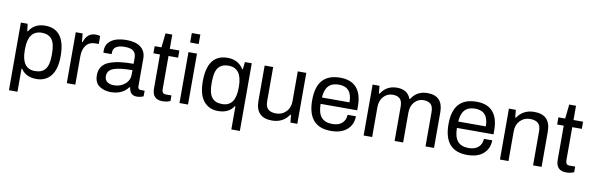

<svg xmlns="http://www.w3.org/2000/svg" viewBox="-56 -1252 6013 1953"><g transform="rotate(10 2950.5 -275.0)"><path d="M69 173V-526H139L148 -451H155Q208 -538 319 -538Q527 -538 527 -259Q527 -124 472.5 -56Q418 12 323 12Q213 12 163 -66H157V173ZM295 -65Q368 -65 402 -109.5Q436 -154 436 -252V-273Q436 -373 401.5 -417Q367 -461 298 -461Q157 -461 157 -270V-255Q157 -65 295 -65Z M636 0V-526H707L715 -439H722Q752 -538 841 -538Q871 -538 887 -530V-449H854Q789 -449 756.5 -406.5Q724 -364 724 -293V0Z M1090 12Q1022 12 972.5 -22Q923 -56 923 -134Q923 -186 948 -222Q973 -258 1022 -277Q1071 -296 1130.5 -304Q1190 -312 1271 -312V-372Q1271 -418 1245 -442Q1219 -466 1153 -466Q1034 -466 1034 -385V-370H949Q948 -376 948 -392Q948 -462 1005 -500Q1062 -538 1159 -538Q1256 -538 1307.5 -497Q1359 -456 1359 -381V-96Q1359 -62 1390 -62H1429V-4Q1397 11 1359 11Q1288 11 1278 -70H1271Q1210 12 1090 12ZM1112 -62Q1177 -62 1224 -101.5Q1271 -141 1271 -202V-246Q1141 -246 1078 -223Q1015 -200 1015 -140Q1015 -101 1041 -81.5Q1067 -62 1112 -62Z M1626 12Q1519 12 1519 -99V-452H1451V-526H1521L1537 -673H1607V-526H1706V-452H1607V-112Q1607 -86 1616.5 -74Q1626 -62 1650 -62H1706V-4Q1669 12 1626 12Z M1800 -625V-723H1888V-625ZM1800 0V-526H1888V0Z M2366 173V-66H2360Q2310 12 2200 12Q2104 12 2049.5 -56Q1995 -124 1995 -259Q1995 -538 2204 -538Q2313 -538 2368 -451H2375L2383 -526H2454V173ZM2228 -65Q2366 -65 2366 -255V-270Q2366 -461 2225 -461Q2156 -461 2121.5 -417Q2087 -373 2087 -273V-252Q2087 -154 2121 -109.5Q2155 -65 2228 -65Z M2755 12Q2587 12 2587 -163V-526H2675V-175Q2675 -114 2703.5 -90Q2732 -66 2786 -66Q2845 -66 2887 -108Q2929 -150 2929 -217V-526H3017V0H2946L2938 -79H2931Q2871 12 2755 12Z M3364 12Q3124 12 3124 -263Q3124 -403 3185 -470.5Q3246 -538 3368 -538Q3479 -538 3536 -473.5Q3593 -409 3593 -283V-241H3215Q3216 -146 3253.5 -103Q3291 -60 3366 -60Q3432 -60 3467.5 -92.5Q3503 -125 3505 -179H3591Q3590 -92 3530.5 -40Q3471 12 3364 12ZM3217 -307H3502Q3502 -466 3365 -466Q3295 -466 3258.5 -427Q3222 -388 3217 -307Z M3702 0V-526H3773L3781 -447H3788Q3845 -538 3953 -538Q4063 -538 4096 -447H4102Q4158 -538 4268 -538Q4429 -538 4429 -367V0H4341V-353Q4341 -413 4314.5 -436.5Q4288 -460 4240 -460Q4186 -460 4148 -418.5Q4110 -377 4110 -309V0H4022V-353Q4022 -413 3996 -436.5Q3970 -460 3923 -460Q3867 -460 3828.5 -418.5Q3790 -377 3790 -309V0Z M4772 12Q4532 12 4532 -263Q4532 -403 4593 -470.5Q4654 -538 4776 -538Q4887 -538 4944 -473.5Q5001 -409 5001 -283V-241H4623Q4624 -146 4661.5 -103Q4699 -60 4774 -60Q4840 -60 4875.5 -92.5Q4911 -125 4913 -179H4999Q4998 -92 4938.5 -40Q4879 12 4772 12ZM4625 -307H4910Q4910 -466 4773 -466Q4703 -466 4666.5 -427Q4630 -388 4625 -307Z M5110 0V-526H5181L5189 -447H5196Q5256 -538 5372 -538Q5540 -538 5540 -363V0H5452V-351Q5452 -412 5423 -436Q5394 -460 5340 -460Q5281 -460 5239.5 -418Q5198 -376 5198 -309V0Z M5796 12Q5689 12 5689 -99V-452H5621V-526H5691L5707 -673H5777V-526H5876V-452H5777V-112Q5777 -86 5786.5 -74Q5796 -62 5820 -62H5876V-4Q5839 12 5796 12Z"/></g></svg>

Font: Archivo
Style: Regular
Weight: 400
Designer: Hector Gatti
Foundry: Omnibus-Type
Version: Version 2.001